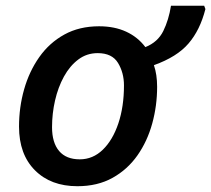

<svg xmlns="http://www.w3.org/2000/svg" viewBox="-20 -641 737 670"><path d="M250 8.8Q157.2 8.8 101.8 -46.9Q46.4 -102.5 46.4 -199.2Q46.4 -266.6 64.2 -329.3Q82 -392.1 117.2 -441.9Q152.3 -491.7 204.6 -520.5Q256.8 -549.3 325.7 -549.3Q379.4 -549.3 420.2 -530.5Q460.9 -511.7 487.3 -476.6Q530.8 -494.1 549.8 -532.7Q568.8 -571.3 576.7 -621.1H692.4L696.8 -609.4Q678.2 -536.1 637.9 -489.3Q597.7 -442.4 517.1 -413.6Q528.3 -380.9 528.3 -337.9Q528.3 -272 511.2 -210Q494.1 -147.9 459.5 -98.6Q424.8 -49.3 372.6 -20.3Q320.3 8.8 250 8.8ZM258.3 -85Q304.2 -85 338.9 -118.7Q373.5 -152.3 393.1 -210.7Q412.6 -269 412.6 -342.8Q412.6 -387.2 391.8 -421.4Q371.1 -455.6 320.8 -455.6Q282.7 -455.6 253.2 -433.3Q223.6 -411.1 203.1 -373.8Q182.6 -336.4 172.1 -290.5Q161.6 -244.6 161.6 -197.3Q161.6 -143.1 186.3 -114Q210.9 -85 258.3 -85Z"/></svg>

Font: Open Sans SemiBold
Style: Italic
Weight: 600
Italic angle: -12°
Designer: Monotype Design Team
Foundry: Monotype Imaging Inc.
Version: Version 3.003; ttfautohint (v1.8.4)